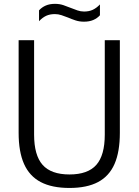

<svg xmlns="http://www.w3.org/2000/svg" viewBox="-20 -944 703 974"><path d="M332.5 9.5Q243.5 9.5 186.5 -20.5Q129.5 -50.5 102 -112.2Q74.5 -174 74.5 -270V-740H153V-261Q153 -156.5 196 -107.8Q239 -59 332.5 -59Q426 -59 468.8 -107.8Q511.5 -156.5 511.5 -261V-740H588V-270Q588 -174 561 -112.2Q534 -50.5 477.5 -20.5Q421 9.5 332.5 9.5ZM406 -834Q383 -834 363.2 -840.5Q343.5 -847 325 -855Q308.5 -861.5 292 -867Q275.5 -872.5 258.5 -872.5Q233 -872.5 214.2 -863.8Q195.5 -855 178 -836.5V-891.5Q192.5 -907.5 212.5 -916Q232.5 -924.5 259 -924.5Q282 -924.5 301.8 -917.8Q321.5 -911 340 -903.5Q356.5 -897 373 -891.2Q389.5 -885.5 406.5 -885.5Q432 -885.5 451 -894.5Q470 -903.5 487 -921.5V-866.5Q473 -851 453 -842.5Q433 -834 406 -834Z"/></svg>

Font: Encode Sans SC SemiCondensed
Style: Regular
Weight: 400
Width: 4
Designer: Multiple Designers
Foundry: Impallari Type
Version: Version 3.002